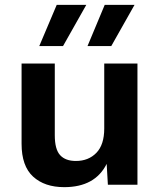

<svg xmlns="http://www.w3.org/2000/svg" viewBox="-20 -762 659 792"><path d="M425 0 420 -86Q372 10 245 10Q164 10 116.5 -33.5Q69 -77 69 -169V-500H206V-204Q206 -146 228 -122Q250 -98 293 -98Q345 -98 377.5 -131.5Q410 -165 410 -232V-500H547V0ZM240 -572H142L214 -742H336ZM439 -572H341L412 -742H535Z"/></svg>

Font: Work Sans SemiBold
Style: Regular
Weight: 600
Designer: Wei Huang
Foundry: Wei Huang
Version: Version 1.500